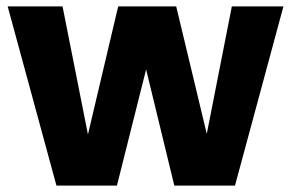

<svg xmlns="http://www.w3.org/2000/svg" viewBox="-20 -578 906 598"><path d="M155.8 0 3.9 -558.1H174.8L253.9 -159.2L348.1 -558.1H528.8L624 -161.1L702.1 -558.1H862.8L711.9 0H522.9L435.1 -361.8L344.2 0Z"/></svg>

Font: SVN-Poppins
Style: Bold
Weight: 700
Designer: Ninad Kale (Devanagari), Jonny Pinhorn (Latin)
Foundry: Indian Type Foundry
Version: Version 3.200;PS 1.000;hotconv 16.6.54;makeotf.lib2.5.65590